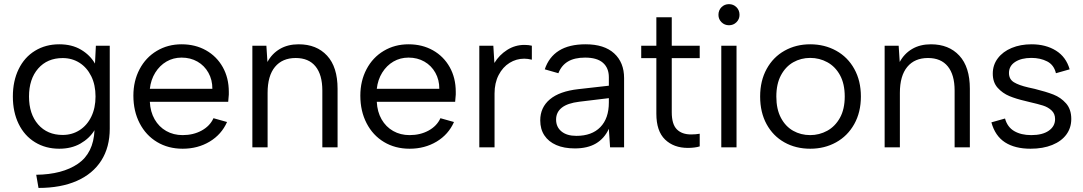

<svg xmlns="http://www.w3.org/2000/svg" viewBox="-20 -725 5332 945"><path d="M445.2 -84.2Q420.2 -43.6 375.8 -18.3Q331.4 7 271.6 7Q204.5 7 152.4 -24.9Q100.3 -56.7 71.8 -115.1Q43.3 -173.5 43.3 -250Q43.3 -326.3 71.8 -384.8Q100.3 -443.3 152.4 -475.1Q204.5 -507 271.6 -507Q334.2 -507 378.8 -480.4Q423.5 -453.9 447.5 -412L451.9 -500H520.2V-91.6Q520.2 -0.3 478.6 65.1Q437 130.5 358.4 165.2Q279.7 200 169.5 200L158.3 135.2Q287.1 133.5 363.6 81.1Q440 28.8 445.2 -84.2ZM450.2 -250Q450.2 -307.1 429.1 -349.9Q407.9 -392.7 371.4 -415.9Q334.8 -439.2 288.5 -439.2Q212.9 -439.2 167.8 -387.7Q122.8 -336.1 122.8 -250Q122.8 -163.9 167.8 -112.3Q212.9 -60.8 288.5 -60.8Q334.8 -60.8 371.7 -84.4Q408.7 -108.1 429.4 -150.9Q450.2 -193.7 450.2 -250Z M636.5 -254.3Q636.5 -326.5 667 -384.4Q697.5 -442.3 751.8 -474.6Q806 -507 873.8 -507Q941.2 -507 994 -477.3Q1046.7 -447.5 1076.5 -394.4Q1106.2 -341.3 1106.2 -273.1V-259.6Q1105.5 -250.3 1104.7 -242.1Q1104 -233.9 1103.2 -223.9H717.5Q719.8 -175 741 -137.8Q762.3 -100.6 798.1 -80.3Q833.9 -60 879 -60Q931.6 -60 972.5 -82.4Q1013.4 -104.9 1030.7 -143.2L1097.5 -124.5Q1070.2 -63 1011.9 -28Q953.5 7 879 7Q808 7 753 -26Q698 -59 667.3 -118.5Q636.5 -178 636.5 -254.3ZM873.8 -441.5Q832.9 -441.5 799.5 -422.1Q766.1 -402.6 744.3 -367.7Q722.5 -332.7 717.5 -287.9H1025.2Q1025.5 -331.8 1005.8 -367Q986.2 -402.1 951.8 -421.8Q917.3 -441.5 873.8 -441.5Z M1222.1 -500H1291.1L1296.3 -420Q1318.5 -461.1 1357.6 -484.1Q1396.6 -507 1450 -507Q1538.2 -507 1589.8 -451.1Q1641.5 -395.2 1641.5 -288V0H1566.5V-279.3Q1566.5 -357.1 1532.9 -398.3Q1499.4 -439.5 1435.5 -439.5Q1369.7 -439.5 1333.4 -395.7Q1297.1 -351.8 1297.1 -267.9V0H1222.1Z M1753.5 -254.3Q1753.5 -326.5 1784 -384.4Q1814.5 -442.3 1868.8 -474.6Q1923 -507 1990.8 -507Q2058.2 -507 2111 -477.3Q2163.7 -447.5 2193.5 -394.4Q2223.2 -341.3 2223.2 -273.1V-259.6Q2222.5 -250.3 2221.7 -242.1Q2221 -233.9 2220.2 -223.9H1834.5Q1836.8 -175 1858 -137.8Q1879.3 -100.6 1915.1 -80.3Q1950.9 -60 1996 -60Q2048.6 -60 2089.5 -82.4Q2130.4 -104.9 2147.7 -143.2L2214.5 -124.5Q2187.2 -63 2128.9 -28Q2070.5 7 1996 7Q1925 7 1870 -26Q1815 -59 1784.3 -118.5Q1753.5 -178 1753.5 -254.3ZM1990.8 -441.5Q1949.9 -441.5 1916.5 -422.1Q1883.1 -402.6 1861.3 -367.7Q1839.5 -332.7 1834.5 -287.9H2142.2Q2142.5 -331.8 2122.8 -367Q2103.2 -402.1 2068.8 -421.8Q2034.3 -441.5 1990.8 -441.5Z M2339.1 -500H2408.1L2413.3 -415.1Q2437.3 -454.6 2476.2 -479.3Q2515.1 -504 2561.2 -504Q2581.4 -504 2597.7 -500V-431.2Q2577.2 -436.2 2560.2 -436.2Q2521.4 -436.2 2488 -415.6Q2454.6 -394.9 2434.3 -355.8Q2414.1 -316.6 2414.1 -264.6V0H2339.1Z M2639 -132.5Q2639 -196.2 2686.5 -236.1Q2734 -275.9 2826.6 -286.2L2976.7 -303.2V-344.7Q2976.7 -390.4 2947.7 -415.9Q2918.6 -441.5 2859.8 -441.5Q2807.7 -441.5 2775.4 -422.2Q2743.1 -402.9 2728.3 -364.6L2661.3 -383.8Q2681.5 -444.5 2731.4 -475.8Q2781.3 -507 2862.2 -507Q2954 -507 3002.8 -462.3Q3051.7 -417.5 3051.7 -340.8V0H2982.7L2976.7 -91Q2954.7 -43.4 2913.3 -18.9Q2871.9 5.5 2809.3 5.5Q2756 5.5 2717.9 -11.1Q2679.8 -27.7 2659.4 -58.6Q2639 -89.5 2639 -132.5ZM2976.7 -220.5V-241.9L2831.5 -224.4Q2773.4 -217.4 2745.2 -195.1Q2717 -172.8 2717 -136.5Q2717 -99.9 2743.5 -78.1Q2769.9 -56.3 2816.7 -56.3Q2893.1 -56.3 2934.9 -99.4Q2976.7 -142.4 2976.7 -220.5Z M3365.9 3Q3296.2 3 3253.4 -38.2Q3210.5 -79.5 3210.5 -165.2V-438.9H3136V-500H3210.5V-640H3286.3V-500H3423.9V-438.9H3286.3V-172.7Q3286.3 -113.6 3311.3 -88.4Q3336.3 -63.3 3381.1 -63.3Q3405.1 -63.3 3423.9 -66.8V-4.5Q3412.4 -0.7 3396.9 1.1Q3381.4 3 3365.9 3Z M3530.1 -500H3605.1V0H3530.1ZM3516.1 -651.8Q3516.1 -674.7 3531.1 -689.7Q3546.2 -704.6 3567.9 -704.6Q3589.6 -704.6 3604.7 -689.7Q3619.8 -674.7 3619.8 -651.8Q3619.8 -630.6 3604.7 -615.6Q3589.7 -600.7 3568 -600.7Q3546.2 -600.7 3531.2 -615.6Q3516.1 -630.6 3516.1 -651.8Z M3721.3 -250.1Q3721.3 -327.3 3753.4 -385.7Q3785.5 -444.1 3841.7 -475.5Q3898 -507 3967.6 -507Q4038.3 -507 4095.4 -475.5Q4152.5 -444 4184.8 -385.6Q4217.2 -327.3 4217.2 -250Q4217.2 -172.7 4184.5 -114.2Q4151.7 -55.7 4095 -24.4Q4038.3 7 3967.9 7Q3896.5 7 3840.7 -24.4Q3784.8 -55.7 3753 -113.9Q3721.3 -172 3721.3 -250.1ZM4137.7 -250Q4137.7 -312.2 4114.5 -354.8Q4091.2 -397.4 4052.1 -418.7Q4013.1 -440 3967.8 -440Q3922.5 -440 3884.6 -418.7Q3846.8 -397.4 3823.9 -354.8Q3801 -312.2 3801 -249.9Q3801 -187.7 3823.6 -145.1Q3846.1 -102.6 3883.9 -81.3Q3921.7 -60 3967.8 -60Q4012.3 -60 4051.4 -81.3Q4090.4 -102.6 4114.1 -145.2Q4137.7 -187.8 4137.7 -250Z M4334.1 -500H4403.1L4408.3 -420Q4430.5 -461.1 4469.6 -484.1Q4508.6 -507 4562 -507Q4650.2 -507 4701.8 -451.1Q4753.5 -395.2 4753.5 -288V0H4678.5V-279.3Q4678.5 -357.1 4644.9 -398.3Q4611.4 -439.5 4547.5 -439.5Q4481.7 -439.5 4445.4 -395.7Q4409.1 -351.8 4409.1 -267.9V0H4334.1Z M4859.5 -122.8 4926.6 -141.7Q4938.3 -99.1 4972.2 -79.6Q5006.1 -60 5055.3 -60Q5110.9 -60 5141.9 -81.7Q5173 -103.4 5173 -138.9Q5173 -165.3 5155.7 -181.4Q5138.5 -197.6 5113.5 -205.5Q5088.6 -213.3 5045.8 -223.1Q5036.1 -225.8 5027.1 -227.8Q4981.3 -238.3 4947.9 -252.2Q4914.6 -266.1 4890.4 -292.8Q4866.3 -319.6 4866.3 -362.6Q4866.3 -405.3 4891.2 -438.2Q4916 -471 4959.3 -489Q5002.5 -507 5057 -507Q5127.2 -507 5177.2 -475.9Q5227.2 -444.8 5244.7 -383.8L5177.2 -364.6Q5167.4 -405.7 5133.9 -422.8Q5100.3 -440 5056.5 -440Q5006.9 -440 4976.5 -420.2Q4946 -400.4 4946 -365.8Q4946 -335.2 4970.2 -320.3Q4994.4 -305.4 5041.2 -294.6L5072.5 -287.6Q5128 -273.9 5164.6 -259.7Q5201.2 -245.4 5227 -216.2Q5252.7 -186.9 5252.7 -139.4Q5252.7 -95.9 5228.6 -63Q5204.5 -30 5158.9 -11.5Q5113.3 7 5052 7Q4975.5 7 4926.6 -24.4Q4877.8 -55.8 4859.5 -122.8Z"/></svg>

Font: AF Albert Sans Medium
Style: Regular
Weight: 500
Designer: Andreas Rasmussen
Foundry: a.Foundry
Version: Version 1.300;Glyphs 3.2 (3231)